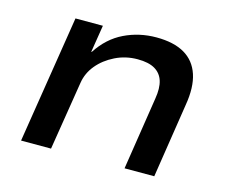

<svg xmlns="http://www.w3.org/2000/svg" viewBox="-78 -616 867 724"><g transform="rotate(15 355.5 -254.0)"><path d="M57 0 136 -498H243L226 -392H228Q267 -452 325 -480Q383 -508 450 -508Q518 -508 560 -483.5Q602 -459 618 -410.5Q634 -362 622 -291L577 0H461L505 -284Q512 -326 503.5 -353.5Q495 -381 470.5 -395.5Q446 -410 403 -410Q356 -410 315.5 -390Q275 -370 249 -338.5Q223 -307 217 -268L174 0Z"/></g></svg>

Font: Nunito Sans 7pt SemiExpanded SemiBold
Style: Italic
Weight: 600
Width: 6
Italic angle: -9°
Designer: Vernon Adams
Foundry: Vernon Adams
Version: Version 3.101;gftools[0.9.27]